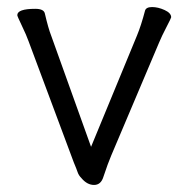

<svg xmlns="http://www.w3.org/2000/svg" viewBox="-20 -506 530 544"><path d="M29 -463Q29 -481 80 -481Q104 -481 107 -468Q117 -425 125 -405L238 -90L368 -405Q380 -434 391 -476Q394 -486 411 -486Q428 -486 446.5 -477.5Q465 -469 465 -457Q465 -455 451.5 -429Q438 -403 431 -386L295 -65Q286 -44 273 -5Q266 18 246.5 18Q227 18 211 -1Q203 -9 200 -18Q197 -27 189 -46L61 -389Q55 -406 42 -433Q29 -460 29 -463Z"/></svg>

Font: LXGW WenKai Lite
Style: Regular
Weight: 400
Designer: LXGW / Fontworks Inc.
Foundry: LXGW / Fontworks Inc.
Version: Version 1.511; March 25, 2025